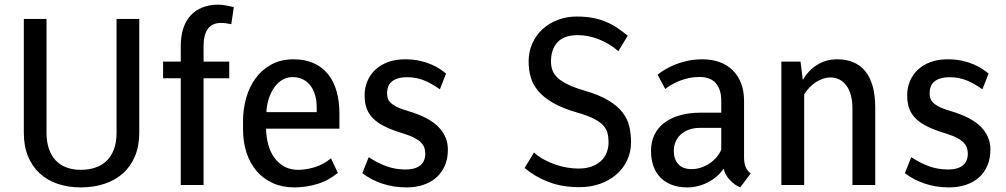

<svg xmlns="http://www.w3.org/2000/svg" viewBox="-20 -792 4308 822"><path d="M576.2 -710.9V-223.6Q576.2 -167 557.9 -123.3Q539.6 -79.6 506.3 -49.8Q473.1 -20 427 -4.9Q380.9 10.3 325.7 10.3Q272 10.3 227.1 -4.9Q182.1 -20 149.9 -49.8Q117.7 -79.6 99.9 -123Q82 -166.5 82 -223.6V-710.9H179.2V-223.6Q179.2 -184.6 189.5 -154.8Q199.7 -125 218.8 -105Q237.8 -85 264.9 -75Q292 -64.9 325.7 -64.9Q360.4 -64.9 388.7 -74.7Q417 -84.5 437 -104Q457 -123.5 468 -153.3Q479 -183.1 479 -223.6V-710.9Z M753.9 0V-457H678.2V-528.3H753.9V-595.7Q753.9 -637.2 764.6 -670.2Q775.4 -703.1 795.9 -725.6Q816.4 -748 846.2 -760Q876 -772 914.1 -772Q929.7 -772 945.6 -769Q961.4 -766.1 981 -761.7L970.2 -688.5Q960.9 -690.4 949.7 -692.1Q938.5 -693.8 926.3 -693.8Q888.2 -693.8 869.9 -668.5Q851.6 -643.1 851.6 -595.7V-528.3H961.4V-457H851.6V0Z M1239.7 10.3Q1188.5 10.3 1147.7 -8.3Q1106.9 -26.9 1078.6 -59.8Q1050.3 -92.8 1035.4 -138.4Q1020.5 -184.1 1020.5 -238.3V-274.4Q1020.5 -324.2 1033.7 -371.6Q1046.9 -418.9 1073.7 -456.1Q1100.6 -493.2 1141.4 -515.6Q1182.1 -538.1 1236.8 -538.1Q1286.1 -538.1 1323 -521.5Q1359.9 -504.9 1384.3 -474.6Q1408.7 -444.3 1420.9 -401.6Q1433.1 -358.9 1433.1 -306.6V-241.2H1119.6Q1119.6 -240.7 1119.4 -241.2Q1119.1 -241.7 1119.1 -241.2Q1119.6 -206.1 1128.4 -173.3Q1137.2 -140.6 1155 -116.2Q1172.9 -91.8 1199.7 -77.6Q1226.6 -63.5 1262.7 -64.9Q1297.9 -66.4 1332.5 -77.9Q1367.2 -89.4 1397 -114.3L1426.3 -51.8Q1385.3 -18.1 1337.2 -3.9Q1289.1 10.3 1239.7 10.3ZM1231.9 -461.9Q1209 -461.9 1189.7 -450.7Q1170.4 -439.5 1156 -419.9Q1141.6 -400.4 1132.3 -374Q1123 -347.7 1120.6 -316.9Q1121.1 -316.4 1121.1 -314.5Q1121.1 -312.5 1121.1 -312H1335.9V-332Q1335.9 -359.9 1329.3 -383.5Q1322.8 -407.2 1309.6 -424.8Q1296.4 -442.4 1276.9 -452.1Q1257.3 -461.9 1231.9 -461.9Z M1800.8 -132.3Q1800.8 -144.5 1797.6 -156.5Q1794.4 -168.5 1784.7 -179.4Q1774.9 -190.4 1756.1 -200.7Q1737.3 -210.9 1706.1 -220.7Q1662.1 -233.9 1630.9 -248.8Q1599.6 -263.7 1579.6 -282.7Q1559.6 -301.8 1550.3 -326.2Q1541 -350.6 1541 -383.3Q1541 -416.5 1553 -444.8Q1564.9 -473.1 1587.2 -493.9Q1609.4 -514.6 1641.4 -526.4Q1673.3 -538.1 1713.9 -538.1Q1748.5 -538.1 1776.1 -532Q1803.7 -525.9 1825.4 -516.6Q1847.2 -507.3 1862.8 -496.8Q1878.4 -486.3 1889.6 -477.1L1863.3 -409.7Q1845.7 -421.9 1828.9 -431.6Q1812 -441.4 1795.2 -448Q1778.3 -454.6 1760.7 -458Q1743.2 -461.4 1723.6 -461.4Q1698.7 -461.4 1681.9 -455.8Q1665 -450.2 1655.3 -440.9Q1645.5 -431.6 1641.4 -419.7Q1637.2 -407.7 1637.2 -394.5Q1637.2 -383.8 1639.4 -373.8Q1641.6 -363.8 1650.6 -354Q1659.7 -344.2 1677.7 -335Q1695.8 -325.7 1728 -316.4Q1817.4 -289.6 1857.4 -248.3Q1897.5 -207 1897.5 -151.9Q1897.5 -113.8 1884.8 -83.7Q1872.1 -53.7 1849.1 -33Q1826.2 -12.2 1793.5 -1Q1760.7 10.3 1721.2 10.3Q1663.6 10.3 1615.2 -6.3Q1566.9 -22.9 1531.2 -50.8L1558.6 -119.1Q1596.7 -94.2 1634.5 -80.3Q1672.4 -66.4 1715.3 -66.4Q1739.3 -66.4 1755.9 -71.8Q1772.5 -77.1 1782.2 -86.4Q1792 -95.7 1796.4 -107.7Q1800.8 -119.6 1800.8 -132.3Z M2453.1 -309.6Q2390.1 -327.6 2349.6 -350.6Q2309.1 -373.5 2285.4 -401.1Q2261.7 -428.7 2252.4 -460.7Q2243.2 -492.7 2243.2 -529.3Q2243.2 -571.3 2259.3 -606.7Q2275.4 -642.1 2303.2 -667.5Q2331.1 -692.9 2368.4 -707Q2405.8 -721.2 2448.7 -721.2Q2487.3 -721.2 2518.1 -715.3Q2548.8 -709.5 2574.7 -698.5Q2600.6 -687.5 2623 -672.4Q2645.5 -657.2 2667.5 -639.2L2627.4 -572.8Q2608.9 -589.4 2587.4 -602.3Q2565.9 -615.2 2543.2 -624Q2520.5 -632.8 2497.8 -637.2Q2475.1 -641.6 2454.1 -641.6Q2394.5 -641.6 2366.7 -611.1Q2338.9 -580.6 2338.9 -529.3Q2338.9 -507.8 2345.7 -490Q2352.5 -472.2 2369.1 -457.3Q2385.7 -442.4 2413.6 -429.2Q2441.4 -416 2483.4 -403.8Q2546.4 -385.3 2585.2 -361.8Q2624 -338.4 2645.5 -310.3Q2667 -282.2 2674.3 -250.2Q2681.6 -218.3 2681.6 -183.6Q2681.6 -141.6 2665.3 -106.4Q2648.9 -71.3 2619.4 -45.4Q2589.8 -19.5 2549.3 -5.1Q2508.8 9.3 2460.4 9.3Q2386.2 9.3 2328.1 -13.2Q2270 -35.6 2226.1 -72.8L2266.1 -139.2Q2284.7 -122.1 2307.9 -109.4Q2331.1 -96.7 2356.4 -87.9Q2381.8 -79.1 2407.5 -74.7Q2433.1 -70.3 2456.1 -70.3Q2487.8 -70.3 2512 -78.9Q2536.1 -87.4 2552.5 -102.5Q2568.8 -117.7 2577.1 -138.2Q2585.4 -158.7 2585.4 -182.6Q2585.4 -205.1 2580.6 -223.1Q2575.7 -241.2 2561.3 -256.3Q2546.9 -271.5 2521 -284.4Q2495.1 -297.4 2453.1 -309.6Z M3149.4 9.8Q3138.7 6.3 3127.2 -1.7Q3115.7 -9.8 3105.5 -20.5Q3095.2 -31.2 3087.9 -43.9Q3080.6 -56.6 3078.1 -69.8Q3065.9 -51.8 3048.6 -36.9Q3031.2 -22 3011 -11.5Q2990.7 -1 2968.3 4.6Q2945.8 10.3 2922.9 10.3Q2885.3 10.3 2856.2 -0.7Q2827.1 -11.7 2807.4 -32Q2787.6 -52.2 2777.3 -81.3Q2767.1 -110.4 2767.1 -146.5Q2767.1 -184.6 2781.7 -214.8Q2796.4 -245.1 2824 -266.1Q2851.6 -287.1 2890.6 -298.3Q2929.7 -309.6 2979 -309.6H3067.9V-361.3Q3067.9 -408.7 3044.7 -435.8Q3021.5 -462.9 2972.7 -462.4Q2949.7 -462.4 2928.7 -457.8Q2907.7 -453.1 2889.2 -445.8Q2870.6 -438.5 2855.2 -429.4Q2839.8 -420.4 2828.1 -411.1L2795.4 -472.2Q2804.7 -480 2822 -491.2Q2839.4 -502.4 2864 -512.9Q2888.7 -523.4 2919.7 -530.8Q2950.7 -538.1 2988.3 -538.1Q3027.3 -538.1 3060.1 -526.4Q3092.8 -514.6 3116.2 -491.9Q3139.6 -469.2 3152.6 -436Q3165.5 -402.8 3165.5 -360.4V-117.2Q3165.5 -95.7 3171.6 -78.9Q3177.7 -62 3193.8 -49.3ZM2940.9 -67.9Q2961.9 -67.9 2981.9 -74.7Q3002 -81.5 3018.8 -93Q3035.6 -104.5 3048.3 -119.6Q3061 -134.8 3067.9 -151.4V-244.6H2978.5Q2951.2 -244.6 2929.9 -237.1Q2908.7 -229.5 2894.3 -216.1Q2879.9 -202.6 2872.3 -184.6Q2864.7 -166.5 2864.7 -146Q2864.7 -110.8 2883.8 -89.4Q2902.8 -67.9 2940.9 -67.9Z M3407.2 -528.3 3417 -449.7Q3440.9 -491.2 3478.8 -514.6Q3516.6 -538.1 3564 -538.1Q3602.5 -538.1 3632.8 -525.6Q3663.1 -513.2 3684.1 -487.5Q3705.1 -461.9 3716.1 -422.9Q3727.1 -383.8 3727.1 -330.6V0H3629.4V-329.1Q3629.4 -362.8 3621.8 -387.7Q3614.3 -412.6 3601.3 -428.7Q3588.4 -444.8 3571.5 -452.6Q3554.7 -460.4 3535.6 -460.4Q3505.9 -460.4 3475.6 -441.9Q3445.3 -423.3 3422.9 -388.2V0H3325.2V-528.3Z M4123.5 -132.3Q4123.5 -144.5 4120.4 -156.5Q4117.2 -168.5 4107.4 -179.4Q4097.7 -190.4 4078.9 -200.7Q4060.1 -210.9 4028.8 -220.7Q3984.9 -233.9 3953.6 -248.8Q3922.4 -263.7 3902.3 -282.7Q3882.3 -301.8 3873 -326.2Q3863.8 -350.6 3863.8 -383.3Q3863.8 -416.5 3875.7 -444.8Q3887.7 -473.1 3909.9 -493.9Q3932.1 -514.6 3964.1 -526.4Q3996.1 -538.1 4036.6 -538.1Q4071.3 -538.1 4098.9 -532Q4126.5 -525.9 4148.2 -516.6Q4169.9 -507.3 4185.5 -496.8Q4201.2 -486.3 4212.4 -477.1L4186 -409.7Q4168.5 -421.9 4151.6 -431.6Q4134.8 -441.4 4117.9 -448Q4101.1 -454.6 4083.5 -458Q4065.9 -461.4 4046.4 -461.4Q4021.5 -461.4 4004.6 -455.8Q3987.8 -450.2 3978 -440.9Q3968.3 -431.6 3964.1 -419.7Q3960 -407.7 3960 -394.5Q3960 -383.8 3962.2 -373.8Q3964.4 -363.8 3973.4 -354Q3982.4 -344.2 4000.5 -335Q4018.6 -325.7 4050.8 -316.4Q4140.1 -289.6 4180.2 -248.3Q4220.2 -207 4220.2 -151.9Q4220.2 -113.8 4207.5 -83.7Q4194.8 -53.7 4171.9 -33Q4148.9 -12.2 4116.2 -1Q4083.5 10.3 4043.9 10.3Q3986.3 10.3 3938 -6.3Q3889.6 -22.9 3854 -50.8L3881.3 -119.1Q3919.4 -94.2 3957.3 -80.3Q3995.1 -66.4 4038.1 -66.4Q4062 -66.4 4078.6 -71.8Q4095.2 -77.1 4105 -86.4Q4114.7 -95.7 4119.1 -107.7Q4123.5 -119.6 4123.5 -132.3Z"/></svg>

Font: Ufes Sans
Style: Regular
Weight: 400
Designer: Ricardo Esteves, Filipe Motta, Cassio Ferreira, Ana Quintelato & Breno Mello
Foundry: ProDesignUfes - Ricardo Esteves, Filipe Motta, Cassio Ferreira, Ana Quintelato & Breno Mello (This is a derivative work,
Version: Version 2.0